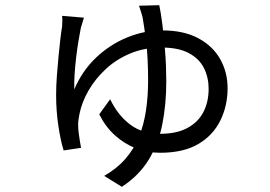

<svg xmlns="http://www.w3.org/2000/svg" viewBox="-20 -635 1040 739"><path d="M303 -567Q300 -558 297 -547Q294 -536 291 -527Q287 -507 282 -477Q277 -447 273 -413Q269 -379 267 -347Q265 -315 266 -291Q296 -362 349 -412.5Q402 -463 468.5 -490.5Q535 -518 604 -518Q687 -518 743 -488Q799 -458 827.5 -407.5Q856 -357 856 -295Q856 -228 828 -171Q800 -114 743 -80.5Q686 -47 596 -47Q548 -47 503.5 -64Q459 -81 422.5 -114Q386 -147 362 -195L404 -253Q433 -192 480.5 -156Q528 -120 596 -120Q660 -120 701.5 -142.5Q743 -165 763 -204Q783 -243 783 -293Q783 -337 765 -373Q747 -409 707 -430.5Q667 -452 602 -452Q536 -452 482 -429.5Q428 -407 387.5 -369.5Q347 -332 321 -287Q295 -242 286 -197Q284 -187 282 -174Q280 -161 281 -147Q281 -138 283 -122.5Q285 -107 287.5 -91.5Q290 -76 292 -66L225 -56Q213 -94 204.5 -151.5Q196 -209 196 -269Q196 -305 199 -344.5Q202 -384 205.5 -420.5Q209 -457 212.5 -486.5Q216 -516 219 -533Q220 -544 220 -555Q220 -566 219 -574ZM593 -615Q599 -587 605 -540.5Q611 -494 615.5 -437Q620 -380 620 -321Q620 -234 605 -158Q590 -82 552.5 -20.5Q515 41 449 84L381 42Q430 14 463 -24Q496 -62 515 -109Q534 -156 542 -210.5Q550 -265 550 -325Q550 -413 542.5 -473.5Q535 -534 529 -567Q526 -580 522 -591.5Q518 -603 515 -613Z"/></svg>

Font: Noto Sans HK
Style: Regular
Weight: 400
Designer: Ryoko NISHIZUKA 西塚涼子 (kana, bopomofo & ideographs); Paul D. Hunt (Latin, Greek & Cyrillic); Sandoll Communications 산돌커뮤니
Foundry: Adobe
Version: Version 2.004-H2;hotconv 1.0.118;makeotfexe 2.5.65603